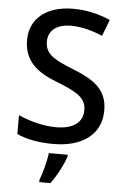

<svg xmlns="http://www.w3.org/2000/svg" viewBox="-62 -768 674 1033"><g transform="rotate(5 275.0 -251.5)"><path d="M505 -193C505 -305 437 -353 316 -401C207 -444 165 -471 165 -537C165 -593 207 -632 287 -632C347 -632 403 -615 458 -593L492 -681C432 -707 367 -724 290 -724C151 -724 58 -653 58 -536C58 -420 132 -364 238 -324C353 -279 398 -250 398 -185C398 -122 350 -81 254 -81C179 -81 103 -105 50 -128V-27C98 -3 169 10 247 10C407 10 505 -66 505 -193ZM330 70V61H228C223 104 204 174 190 209V221H250C285 175 318 109 330 70Z"/></g></svg>

Font: Noto Sans Medefaidrin Medium
Style: Regular
Weight: 500
Designer: Dalton Maag Ltd
Foundry: Dalton Maag Ltd
Version: Version 1.002